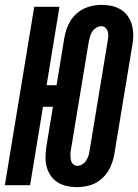

<svg xmlns="http://www.w3.org/2000/svg" viewBox="-37 -763 569 791"><path d="M280 8Q259 8 238.5 3.5Q218 -1 201 -11.5Q184 -22 172.5 -38.5Q161 -55 155.5 -75Q150 -95 150.5 -116.5Q151 -138 154 -159L181 -323H140L87 0H-17L104 -735H208L155 -412H196L228 -607Q231 -625 237 -642.5Q243 -660 253 -676.5Q263 -693 278 -706.5Q293 -720 310 -728Q327 -736 345.5 -739.5Q364 -743 381 -743Q403 -743 423.5 -738.5Q444 -734 461 -723.5Q478 -713 489.5 -696.5Q501 -680 506.5 -660Q512 -640 512 -618.5Q512 -597 508 -576L434 -128Q431 -110 425 -92.5Q419 -75 409 -58.5Q399 -42 384 -28.5Q369 -15 352.5 -7Q336 1 317 4.5Q298 8 280 8ZM282 -80Q292 -80 302 -86Q312 -92 318 -101.5Q324 -111 327.5 -121.5Q331 -132 332 -142L406 -590Q408 -601 409 -611Q410 -621 407.5 -631Q405 -641 398 -648Q391 -655 380 -655Q370 -655 360 -649Q350 -643 343.5 -633.5Q337 -624 334 -613.5Q331 -603 329 -593L255 -145Q253 -134 253 -124Q253 -114 255 -104Q257 -94 264 -87Q271 -80 282 -80Z"/></svg>

Font: Iosevka SS18
Style: Bold Italic
Weight: 700
Italic angle: -9°
Monospace: yes
Designer: Belleve Invis
Foundry: Belleve Invis
Version: Version 25.1.1; ttfautohint (v1.8.4)